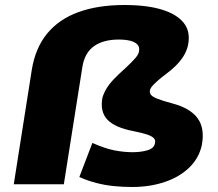

<svg xmlns="http://www.w3.org/2000/svg" viewBox="-20 -736 870 767"><path d="M508 11Q472 11 436 7.5Q400 4 365 -5Q330 -14 297 -29L349 -165Q401 -142 438.5 -135Q476 -128 510 -128Q544 -128 570 -136Q596 -144 599 -164Q602 -176 594.5 -184Q587 -192 568 -198.5Q549 -205 514 -212Q440 -226 409.5 -257.5Q379 -289 389 -345Q394 -363 405 -381.5Q416 -400 434.5 -419.5Q453 -439 479 -462Q505 -486 519 -502Q533 -518 535 -529Q539 -547 529.5 -557.5Q520 -568 501 -573Q482 -578 454 -578Q393 -578 355.5 -551.5Q318 -525 309 -468L235 0H35L107 -457Q121 -544 168 -601.5Q215 -659 293 -687.5Q371 -716 477 -716Q567 -716 627 -697.5Q687 -679 714.5 -644Q742 -609 731 -555Q727 -537 717 -518.5Q707 -500 689.5 -481Q672 -462 644 -441Q624 -426 610.5 -414Q597 -402 589 -393Q581 -384 579 -375Q577 -366 582.5 -358Q588 -350 607.5 -342Q627 -334 668 -323Q740 -304 769.5 -263.5Q799 -223 786 -155Q774 -103 735.5 -66Q697 -29 638 -9Q579 11 508 11Z"/></svg>

Font: Nunito Sans 7pt SemiExpanded Black
Style: Italic
Weight: 900
Width: 6
Italic angle: -9°
Designer: Vernon Adams
Foundry: Vernon Adams
Version: Version 3.101;gftools[0.9.27]